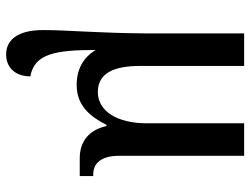

<svg xmlns="http://www.w3.org/2000/svg" viewBox="-115 -461 816 626"><g transform="rotate(90 293.0 -148.0)"><path d="M157 240C204 240 229 206 229 161C154 148 143 76 143 -52C167 -12 205 10 257 10C322 10 358 -30 387 -87H391C403 -32 440 0 495 0H554V-44H549C513 -44 488 -69 488 -128V-536H382V-219C382 -123 343 -59 280 -59C217 -59 195 -114 195 -197V-536H89V-225C88 -58 78 39 78 119C78 210 116 240 157 240Z"/></g></svg>

Font: Noto Serif SemiCondensed Medium
Style: Regular
Weight: 500
Width: 4
Designer: Monotype Design Team
Foundry: Monotype Imaging Inc.
Version: Version 2.014